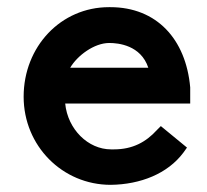

<svg xmlns="http://www.w3.org/2000/svg" viewBox="-20 -505 579 536"><path d="M176 -316C196 -350 243 -385 285 -385C310 -385 373 -379 394 -316ZM429 -153 418 -142C388 -109 351 -88 298 -88H290C226 -88 169 -144 162 -216H511V-261C499 -396 417 -485 288 -485H284C150 -485 46 -375 46 -235C46 -98 154 11 289 11C372 10 448 -20 492 -79L502 -93Z"/></svg>

Font: Mint Spirit No2
Style: Bold
Weight: 700
Designer: HARENDAL Hirwen
Foundry: Arkandis Digital Foundry.
Version: Version 1.004;FFEdit